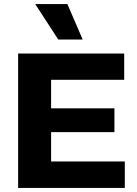

<svg xmlns="http://www.w3.org/2000/svg" viewBox="-20 -923 672 943"><path d="M69 0V-660H231V0ZM186 0V-130H593V0ZM186 -274V-391H542V-274ZM186 -531V-660H590V-531ZM266 -729 153 -903H311L386 -729Z"/></svg>

Font: Bricolage Grotesque 96pt ExtraBold ExtraBold
Style: Regular
Weight: 800
Version: Version 1.001;gftools[0.9.33.dev8+g029e19f]